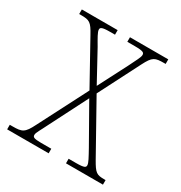

<svg xmlns="http://www.w3.org/2000/svg" viewBox="-135 -632 686 729"><g transform="rotate(30 208.0 -268.0)"><path d="M-2 0H180V-20H135C103 -20 98 -24 98 -34C98 -44 109 -60 124 -91L209 -258L302 -94C319 -63 330 -44 330 -34C330 -25 326 -20 288 -20H256V0H418V-20H413C379 -20 372 -24 347 -68L224 -288L316 -468C339 -513 348 -516 390 -516H395V-536H227V-516H260C298 -516 302 -511 302 -501C302 -491 291 -472 276 -441L210 -313L139 -443C122 -472 110 -492 110 -502C110 -511 114 -516 152 -516H173V-536H16V-516H24C61 -516 69 -512 93 -468L195 -284L85 -70C62 -24 52 -20 10 -20H-2Z"/></g></svg>

Font: Noto Serif Bengali Condensed Thin
Style: Regular
Weight: 100
Width: 3
Designer: Juan Bruce, Universal Thirst, Indian Type Foundry and the Monotype Design Team.
Foundry: Monotype Imaging Inc.
Version: Version 2.003